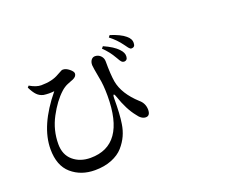

<svg xmlns="http://www.w3.org/2000/svg" viewBox="-133 -1090 1766 1403"><g transform="rotate(-20 750.0 -389.0)"><path d="M857.4 -616.2Q846.7 -617.2 838.9 -625.5Q831.1 -633.8 818.4 -657.2Q816.4 -660.2 815.4 -662.1Q783.2 -718.8 738.3 -760.7L751 -775.4Q826.2 -742.2 860.4 -705.1Q888.7 -675.8 886.7 -647.5Q885.7 -616.2 857.4 -616.2ZM942.4 -688.5Q937.5 -688.5 933.6 -690.9Q929.7 -693.4 925.3 -698.2Q920.9 -703.1 918 -707Q915 -710.9 909.2 -719.2Q903.3 -727.5 899.4 -732.4Q864.3 -781.2 813.5 -820.3L825.2 -835Q904.3 -809.6 939.5 -779.3Q972.7 -752.9 970.7 -719.7Q970.7 -688.5 942.4 -688.5ZM221.7 -588.9Q192.4 -595.7 172.4 -616.2Q152.3 -636.7 131.8 -678.7L142.6 -690.4Q192.4 -661.1 230.5 -661.1Q316.4 -661.1 370.1 -693.4Q379.9 -698.2 390.1 -704.1Q400.4 -710 405.8 -712.4Q411.1 -714.8 418 -714.8Q440.4 -714.8 465.8 -694.3Q491.2 -673.8 491.2 -658.2Q491.2 -634.8 460 -621.1Q454.1 -619.1 438.5 -612.8Q422.9 -606.4 413.1 -602.5Q403.3 -598.6 389.6 -589.8Q376 -581.1 364.3 -570.3Q302.7 -514.6 251.5 -418.5Q200.2 -322.3 200.2 -213.9Q200.2 -130.9 253.9 -85Q307.6 -39.1 388.7 -39.1Q659.2 -39.1 659.2 -423.8Q659.2 -508.8 646.5 -568.4Q629.9 -658.2 629.9 -671.9Q629.9 -697.3 642.1 -712.4Q654.3 -727.5 672.9 -726.6Q698.2 -725.6 715.3 -707.5Q732.4 -689.5 732.4 -664.1Q732.4 -560.5 742.2 -503.9Q760.7 -403.3 864.3 -308.6Q902.3 -277.3 903.3 -227.5Q903.3 -179.7 869.1 -179.7Q835 -179.7 805.7 -222.7Q754.9 -285.2 717.8 -394.5Q712.9 -409.2 708.5 -414.1Q704.1 -418.9 701.2 -412.6Q698.2 -406.2 698.2 -390.6Q698.2 -263.7 686.5 -193.4Q679.7 -147.5 661.1 -106.4Q642.6 -65.4 609.4 -27.3Q576.2 10.7 519 33.7Q461.9 56.6 388.7 56.6Q280.3 56.6 207 -6.8Q133.8 -70.3 133.8 -198.2Q133.8 -379.9 304.7 -587.9Q263.7 -583 221.7 -588.9Z"/></g></svg>

Font: Bpmf Zihi Serif SemiBold
Style: SemiBold
Weight: 600
Foundry: But Ko
Version: Version 1.320